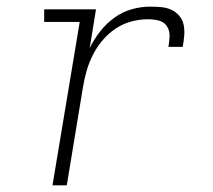

<svg xmlns="http://www.w3.org/2000/svg" viewBox="-20 -558 640 578"><path d="M138 0 220 -492H113V-530H269L250 -413Q263 -440 281.5 -463.5Q300 -487 324 -504.5Q348 -522 376 -530Q404 -538 432 -538Q449 -538 465.5 -536.5Q482 -535 496 -528.5Q510 -522 520 -510Q530 -498 533 -482.5Q536 -467 534.5 -450Q533 -433 530 -417H487Q490 -433 490.5 -449.5Q491 -466 482.5 -479Q474 -492 458.5 -496Q443 -500 426 -500Q401 -500 376 -493.5Q351 -487 329 -472.5Q307 -458 289.5 -437.5Q272 -417 260 -393.5Q248 -370 241 -345.5Q234 -321 230 -297L181 0Z"/></svg>

Font: Iosevka Curly Slab XLtEx
Style: Italic
Weight: 200
Width: 7
Italic angle: -9°
Monospace: yes
Designer: Belleve Invis
Foundry: Belleve Invis
Version: Version 11.1.0; ttfautohint (v1.8.3)